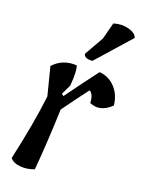

<svg xmlns="http://www.w3.org/2000/svg" viewBox="-120 -864 691 934"><g transform="rotate(15 226.0 -397.5)"><path d="M180 -396 190 -387Q276 -486 330 -545Q378 -537 408 -499Q438 -461 439 -406Q380 -358 325 -388Q327 -433 306 -447Q240 -374 194 -320Q173 -148 148 -7Q111 4 75 -2.5Q39 -9 25 -31Q86 -224 115 -365L91 -512Q142 -559 214 -548Q222 -521 209 -445ZM452 -750 282 -589Q240 -589 238 -613L303 -707L333 -791Q374 -800 410 -787Q446 -774 452 -750Z"/></g></svg>

Font: Tillana Medium
Style: Regular
Weight: 500
Designer: Lipi Raval (Devanagari, Latin), Jonny Pinhorn (Latin)
Foundry: Indian Type Foundry
Version: Version 2.003;PS 1.0;hotconv 1.0.79;makeotf.lib2.5.61930; tt